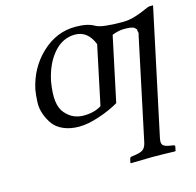

<svg xmlns="http://www.w3.org/2000/svg" viewBox="-100 -546 904 884"><g transform="rotate(-15 352.0 -104.0)"><path d="M409.2 -335.9Q382.3 -404.8 321.3 -404.8Q262.7 -404.8 220 -356Q177.2 -307.1 160.2 -227.1Q150.4 -170.4 154.8 -133.1Q159.2 -95.7 178.7 -73.7Q198.2 -51.8 219.7 -43Q241.2 -34.2 265.1 -34.2Q316.4 -34.2 350.1 -56.2ZM576.2 158.2Q571.8 179.7 578.9 189Q585.9 198.2 609.9 202.1L628.4 205.1Q636.2 206.5 634.8 212.9L630.9 231.9L628.4 233.9Q560.5 231.9 521.5 231.9L417.5 233.9L415.5 231.9L419.9 212.9Q421.4 206.1 429.2 205.1L449.2 202.1Q474.6 198.2 485.6 189Q496.6 179.7 501.5 158.2L604.5 -327.1Q607.9 -334.5 606 -340.1Q604 -345.7 604.5 -350.1Q605 -354.5 600.6 -357.9Q596.2 -361.3 594.5 -363.5Q592.8 -365.7 586.4 -367.2Q580.1 -368.7 577.1 -369.4Q574.2 -370.1 566.9 -370.6Q559.6 -371.1 555.9 -371.1Q552.2 -371.1 544.9 -371.1Q520.5 -371.1 489.3 -358.9L423.8 -50.8Q382.8 -26.4 327.9 -8.3Q272.9 9.8 231.9 9.8Q190.4 9.8 158.9 -3.7Q127.4 -17.1 110.6 -39.6Q93.8 -62 83.5 -90.6Q73.2 -119.1 74.5 -148.9Q75.7 -178.7 80.1 -207Q101.6 -307.1 171.9 -373Q242.2 -439 332.5 -439Q391.1 -439 422.4 -419.9Q449.7 -403.8 548.8 -403.8Q580.1 -403.8 610.4 -413.3Q640.6 -422.9 660.9 -432.4Q681.2 -441.9 689 -441.9H704.1Z"/></g></svg>

Font: Linux Biolinum
Style: Italic
Weight: 400
Italic angle: -12°
Designer: Philipp H. Poll
Foundry: Philipp H. Poll
Version: Version 1.1.3 ; ttfautohint (v0.9)